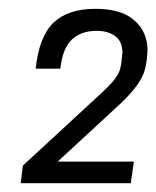

<svg xmlns="http://www.w3.org/2000/svg" viewBox="-20 -806 355 436"><path d="M277 -390H27L32 -430L214 -598Q234 -617 242.5 -629Q251 -641 253.5 -652Q256 -663 257 -677L258 -686Q258 -712 241.5 -724Q225 -736 200 -736Q164 -736 143 -716Q122 -696 117 -650H61Q69 -724 102 -755Q135 -786 197 -786Q256 -786 285.5 -759.5Q315 -733 315 -692Q314 -666 309 -648Q301 -616 255 -572L111 -439H284Z"/></svg>

Font: Tanohe Sans
Style: Italic
Weight: 400
Designer: Village Type and Design LLC & Cristiano Sobral
Foundry: Cooper Hewitt Smithsonian Design Museum
Version: Version 1.00;September 29, 2021;FontCreator 13.0.0.2655 64-b